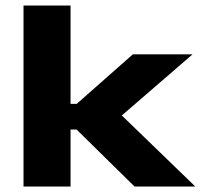

<svg xmlns="http://www.w3.org/2000/svg" viewBox="-20 -678 730 698"><path d="M469 0 258.5 -207H220V-300.5H259L463 -480.5H680L407 -244.5V-273.5L690 0ZM65.5 0V-658H236.5V0Z"/></svg>

Font: Anek Latin Expanded
Style: Bold
Weight: 700
Width: 7
Designer: Yesha Goshar
Foundry: Ek Type
Version: Version 1.003